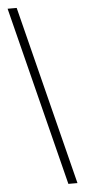

<svg xmlns="http://www.w3.org/2000/svg" viewBox="-66 -901 494 1115"><g transform="rotate(-5 180.5 -344.0)"><path d="M286 178 23 -866H76L339 178Z"/></g></svg>

Font: Noto Sans Malayalam UI ExtraCondensed Light
Style: Regular
Weight: 300
Width: 2
Designer: Jelle Bosma - Monotype Design Team
Foundry: Monotype Imaging Inc.
Version: Version 2.104; ttfautohint (v1.8.4.7-5d5b)